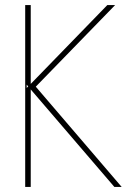

<svg xmlns="http://www.w3.org/2000/svg" viewBox="-20 -742 543 762"><path d="M86 -393V-406L92 -399ZM463 0 122 -398 437 -722H406L102 -409V-722H80V0H102V-387L434 0Z"/></svg>

Font: Perun Thin
Style: Regular
Weight: 100
Foundry: Copyright (c) Stefan Peev, Context Ltd, 2016
Version: Version 1.089